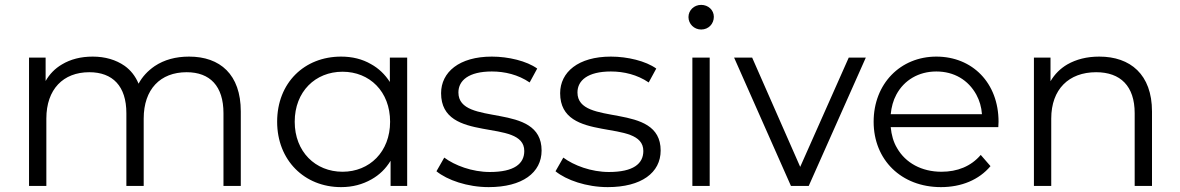

<svg xmlns="http://www.w3.org/2000/svg" viewBox="-20 -762 4835 787"><path d="M755 -530C700 -530 653 -517 614 -491C585 -471 563 -447 548 -419C535 -450 516 -474 491 -492C455 -517 411 -530 360 -530C311 -530 269 -519 234 -498C205 -481 183 -458 167 -430V-526H99V0H170V-276C170 -396 239 -466 346 -466C442 -466 498 -409 498 -298V0H569V-276C569 -396 637 -466 745 -466C841 -466 896 -409 896 -298V0H967V-305C967 -457 882 -530 755 -530Z M1378 5C1425 5 1466 -6 1503 -27C1535 -45 1561 -70 1581 -103V0H1649V-526H1578V-426C1558 -457 1532 -482 1501 -499C1465 -520 1424 -530 1378 -530C1228 -530 1116 -423 1116 -263C1116 -105 1228 5 1378 5ZM1384 -58C1273 -58 1188 -140 1188 -263C1188 -387 1273 -468 1384 -468C1495 -468 1579 -387 1579 -263C1579 -140 1495 -58 1384 -58Z M1983 5C2121 5 2200 -54 2200 -145C2200 -348 1859 -239 1859 -383C1859 -432 1901 -469 1996 -469C2049 -469 2104 -456 2151 -424L2182 -481C2139 -512 2064 -530 1996 -530C1862 -530 1788 -466 1788 -380C1788 -170 2129 -281 2129 -143C2129 -91 2088 -57 1988 -57C1915 -57 1844 -84 1801 -116L1769 -60C1813 -24 1896 5 1983 5Z M2471 5C2609 5 2688 -54 2688 -145C2688 -348 2347 -239 2347 -383C2347 -432 2389 -469 2484 -469C2537 -469 2592 -456 2639 -424L2670 -481C2627 -512 2552 -530 2484 -530C2350 -530 2276 -466 2276 -380C2276 -170 2617 -281 2617 -143C2617 -91 2576 -57 2476 -57C2403 -57 2332 -84 2289 -116L2257 -60C2301 -24 2384 5 2471 5Z M2854 -641C2885 -641 2906 -665 2906 -693C2906 -721 2883 -742 2854 -742C2825 -742 2802 -720 2802 -692C2802 -664 2825 -641 2854 -641ZM2889 0V-526H2818V0Z M3295 0 3529 -526H3459L3260 -78L3063 -526H2989L3222 0Z M3837 5C3921 5 3993 -25 4040 -81L4000 -127C3960 -80 3904 -58 3839 -58C3758 -58 3692 -94 3657 -155C3642 -180 3634 -209 3631 -241H4072C4072 -249 4073 -258 4073 -263C4073 -422 3966 -530 3818 -530C3671 -530 3561 -419 3561 -263C3561 -107 3674 5 3837 5ZM3631 -294C3634 -323 3641 -350 3654 -374C3686 -434 3746 -469 3818 -469C3891 -469 3949 -434 3982 -374C3995 -350 4003 -323 4005 -294Z M4486 -530C4435 -530 4392 -519 4355 -498C4326 -481 4303 -458 4286 -429V-526H4218V0H4289V-276C4289 -396 4361 -466 4473 -466C4573 -466 4631 -409 4631 -298V0H4702V-305C4702 -457 4613 -530 4486 -530Z"/></svg>

Font: Montserrat Z
Style: Regular
Weight: 400
Designer: Julieta Ulanovsky
Foundry: Julieta Ulanovsky
Version: Version 8.000